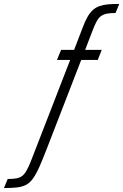

<svg xmlns="http://www.w3.org/2000/svg" viewBox="-191 -763 625 974"><path d="M-171 191 -152 145Q-126 145 -108.5 142Q-91 139 -79 130Q-67 121 -56.5 102.5Q-46 84 -34 54L165 -459H98L119 -510H185L228 -622Q240 -655 253 -677.5Q266 -700 281 -713Q296 -726 315 -732.5Q334 -739 358 -741Q382 -743 414 -743L395 -697Q370 -697 353 -694Q336 -691 323 -682.5Q310 -674 299.5 -655Q289 -636 277 -604L241 -510H325L305 -459H221L47 -10Q25 47 8.5 84Q-8 121 -24 143Q-40 165 -59.5 175Q-79 185 -106 188Q-133 191 -171 191Z"/></svg>

Font: Saira Condensed Light
Style: Italic
Weight: 300
Width: 3
Italic angle: -12°
Designer: Hector Gatti with collaboration of the Omnibus-Type team
Foundry: Omnibus-Type
Version: Version 1.101